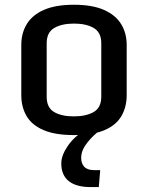

<svg xmlns="http://www.w3.org/2000/svg" viewBox="-20 -550 614 797"><path d="M287.1 10.7Q208 10.7 159.9 -10.3Q111.8 -31.2 90.1 -68.6Q68.4 -106 68.4 -155.3V-363.3Q68.4 -413.1 91.6 -450.7Q114.7 -488.3 163.1 -509.3Q211.4 -530.3 287.1 -530.3Q362.3 -530.3 410.6 -509.3Q459 -488.3 482.4 -450.7Q505.9 -413.1 505.9 -363.3V-155.3Q505.9 -106.4 484.4 -68.8Q462.9 -31.2 415 -10.3Q367.2 10.7 287.1 10.7ZM287.1 -66.9Q336.9 -66.9 368.7 -85Q400.4 -103 400.4 -148.4V-370.6Q400.4 -415.5 369.1 -433.8Q337.9 -452.1 287.1 -452.1Q236.3 -452.1 205.1 -433.8Q173.8 -415.5 173.8 -370.6V-148.4Q173.8 -103 204.6 -85Q235.4 -66.9 287.1 -66.9ZM356.4 226.6Q296.4 226.6 265.4 201.7Q234.4 176.8 234.4 128.4Q234.4 95.7 260.3 57.4Q286.1 19 326.2 -4.9L383.3 0Q354 24.9 335.4 51.5Q316.9 78.1 316.9 104.5Q316.9 128.9 330.1 142.6Q343.3 156.2 371.1 156.2H396L390.1 226.6Z"/></svg>

Font: Monda Medium
Style: Regular
Weight: 500
Designer: Vernon Adams
Foundry: Vernon Adams
Version: Version 2.200